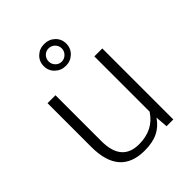

<svg xmlns="http://www.w3.org/2000/svg" viewBox="-216 -880 1010 1010"><g transform="rotate(-45 288.5 -375.5)"><path d="M429.7 -528.3V-117.2Q376.5 -34.7 269.5 -34.7Q140.6 -34.7 140.6 -187V-528.3H81.5V-202.6Q81.5 9.8 266.6 9.8Q327.1 9.8 366.2 -9.8Q405.8 -28.8 433.1 -69.3L438.5 0H488.8V-528.3ZM348.6 -738.3Q324.2 -761.2 289.1 -761.2Q253.9 -761.2 229.5 -738.3Q205.1 -714.8 205.1 -680.2Q205.1 -645 229.5 -622.1Q253.9 -598.6 289.1 -598.6Q324.2 -598.6 348.6 -622.1Q373 -645.5 373 -680.2Q373 -714.8 348.6 -738.3ZM289.1 -629.9Q268.6 -629.9 254.9 -644.5Q240.7 -658.7 240.7 -679.2Q240.7 -699.2 254.9 -714.4Q269 -728.5 289.1 -728.5Q308.6 -728.5 323.7 -714.4Q338.4 -699.7 338.4 -679.2Q338.4 -659.2 323.7 -644.5Q309.1 -629.9 289.1 -629.9Z"/></g></svg>

Font: My Font
Style: ExtraLight
Weight: 500
Designer: Vernon Adams
Foundry: newtypography
Version: Version 0.001